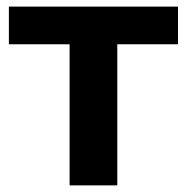

<svg xmlns="http://www.w3.org/2000/svg" viewBox="-20 -559 564 579"><path d="M189.9 -425.5H6.8V-539.1H516.8V-425.5H333.7V0H189.9Z"/></svg>

Font: Min Sans VF VF
Style: Regular
Weight: 400
Designer: Jinseong-Kim, NotoSansCJK, Nunito
Foundry: Jinseong-Kim
Version: Version 1.420;Glyphs 3.1.2 (3151)